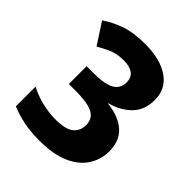

<svg xmlns="http://www.w3.org/2000/svg" viewBox="-203 -849 984 984"><g transform="rotate(45 289.0 -357.0)"><path d="M517 -556Q517 -481 471.5 -436.5Q426 -392 361 -376V-373Q447 -363 492.5 -321Q538 -279 538 -206Q538 -146 507 -97Q476 -48 411.5 -19Q347 10 245 10Q182 10 132 0Q82 -10 36 -29V-172Q82 -148 132 -136.5Q182 -125 224 -125Q300 -125 329.5 -149.5Q359 -174 359 -217Q359 -243 345 -262.5Q331 -282 295.5 -292Q260 -302 196 -302H147V-431H197Q258 -431 291.5 -442Q325 -453 338 -472.5Q351 -492 351 -517Q351 -587 259 -587Q209 -587 171 -569Q133 -551 112 -538L37 -653Q80 -683 137 -703.5Q194 -724 279 -724Q389 -724 453 -680Q517 -636 517 -556Z"/></g></svg>

Font: Noto Sans Gujarati UI ExtraBold
Style: Regular
Weight: 800
Designer: Jelle Bosma - Monotype Design Team, Universal Thirst
Foundry: Monotype Imaging Inc.
Version: Version 2.106; ttfautohint (v1.8.4.7-5d5b)